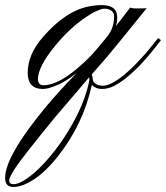

<svg xmlns="http://www.w3.org/2000/svg" viewBox="-188 -347 649 751"><path d="M-135.3 384.3Q-168 384.3 -168 349.1Q-168 263.7 -8.8 71.3Q43.5 8.8 111.8 -61.5Q69.8 -28.3 34.9 -13.7Q0 1 -20 1Q-79.6 1 -79.6 -62Q-79.6 -134.3 -20 -202.1Q67.4 -303.2 157.2 -321.3Q184.1 -327.1 210.4 -327.1Q270.5 -327.1 270.5 -278.8Q270.5 -261.2 265.1 -245.1Q284.7 -269 296.9 -285.6L321.3 -317.4Q329.1 -314 342.8 -314Q373 -314 385.7 -314.9Q256.3 -154.3 229 -122.6L170.9 -56.2Q174.3 -47.4 175.3 -33.7Q177.7 -23.9 188.2 -17.8Q198.7 -11.7 215.1 -11.7Q231.4 -11.7 253.9 -24.2Q276.4 -36.6 299.6 -55.9Q322.8 -75.2 344.7 -98.1Q366.7 -121.1 384.8 -141.6L430.7 -198.2L441.4 -189.9L424.8 -168.5Q333.5 -50.8 259.8 -11.7Q235.4 1 210.9 1Q186.5 1 171.4 -15.1Q137.2 139.6 39.1 263.7Q-20.5 339.4 -80.1 369.1Q-109.9 384.3 -135.3 384.3ZM28.8 -169.4Q-39.6 -85.9 -39.6 -37.6Q-39.6 -13.7 -17.6 -13.7Q43 -13.7 132.8 -95.7Q165.5 -125 188 -151.9Q227.5 -198.7 235.4 -209.5Q258.3 -240.7 258.3 -283.2Q258.3 -304.2 235.4 -311Q228.5 -313 219.5 -313Q210.4 -313 190.7 -304.4Q170.9 -295.9 145.5 -278.3Q86.4 -238.3 28.8 -169.4ZM-152.3 357.4Q-152.3 373.5 -135 373.5Q-117.7 373.5 -91.6 357.2Q-65.4 340.8 -36.1 312.5Q-6.8 284.2 23.7 245.6Q54.2 207 81.1 162.1Q141.1 63.5 160.6 -27.8Q162.6 -38.6 160.6 -44.4L28.3 110.4Q-106.9 275.9 -129.6 312.3Q-152.3 348.6 -152.3 357.4Z"/></svg>

Font: Pinyon Script
Style: Regular
Weight: 400
Designer: Nicole Fally
Foundry: Nicole Fally
Version: Version 1.005